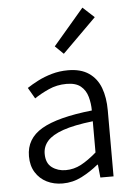

<svg xmlns="http://www.w3.org/2000/svg" viewBox="-55 -816 611 870"><g transform="rotate(-5 250.5 -381.0)"><path d="M195 12Q155 12 123 -4Q91 -20 72 -50.5Q53 -81 53 -124Q53 -204 125.5 -246.5Q198 -289 355 -306Q355 -338 346.5 -368.5Q338 -399 315.5 -417.5Q293 -436 251 -436Q207 -436 169.5 -419Q132 -402 104 -383L75 -433Q96 -447 125 -462Q154 -477 189 -487Q224 -497 263 -497Q321 -497 357.5 -472Q394 -447 410.5 -403Q427 -359 427 -300V0H367L361 -59H358Q323 -30 282 -9Q241 12 195 12ZM214 -47Q251 -47 284 -64.5Q317 -82 355 -115V-257Q269 -247 219 -229.5Q169 -212 147 -187Q125 -162 125 -129Q125 -86 151.5 -66.5Q178 -47 214 -47ZM251 -573 213 -610 353 -774 405 -726Z"/></g></svg>

Font: Assistant ExtraLight
Style: Regular
Weight: 400
Version: Version 3.000